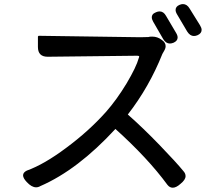

<svg xmlns="http://www.w3.org/2000/svg" viewBox="-20 -836 1040 922"><path d="M746.1 -781.2Q765.6 -781.2 777.3 -759.8L825.2 -678.7Q833 -666 833 -656.2Q833 -639.6 813.5 -630.9Q803.7 -627 795.9 -627Q776.4 -627 763.7 -648.4L715.8 -731.4Q702.1 -754.9 715.8 -769.5Q720.7 -773.4 729.5 -777.3Q738.3 -781.2 746.1 -781.2ZM858.4 -816.4Q877.9 -816.4 890.6 -794.9L940.4 -714.8Q948.2 -702.1 948.2 -692.4Q948.2 -675.8 928.7 -667Q919.9 -663.1 911.1 -663.1Q892.6 -663.1 878.9 -684.6Q878.9 -684.6 831.1 -765.6Q823.2 -778.3 823.2 -788.1Q823.2 -804.7 841.8 -812.5Q850.6 -816.4 858.4 -816.4ZM648.4 -564.5Q648.4 -568.4 638.7 -568.4L209 -563.5Q185.5 -563.5 173.8 -575.2Q162.1 -586.9 162.1 -610.4V-659.2Q162.1 -661.1 163.6 -662.6Q165 -664.1 167 -664.1L654.3 -657.2Q682.6 -657.2 693.4 -658.2Q696.3 -660.2 710.9 -660.2Q736.3 -660.2 756.8 -644.5Q775.4 -631.8 775.4 -614.3Q775.4 -603.5 767.6 -590.8L759.8 -577.1Q696.3 -418 593.8 -286.1Q665 -223.6 746.6 -139.2Q828.1 -54.7 861.3 -13.7Q871.1 -2.9 871.1 9.8Q871.1 27.3 846.7 46.9Q826.2 65.4 809.6 65.4Q794.9 65.4 784.2 51.8Q689.5 -77.1 534.2 -216.8Q353.5 -20.5 173.8 57.6Q164.1 63.5 153.3 63.5Q131.8 63.5 108.4 38.1Q90.8 19.5 90.8 5.9Q90.8 -7.8 108.4 -16.6Q192.4 -46.9 297.9 -126Q406.2 -206.1 488.3 -297.9Q540 -356.4 587.9 -435.5Q634.8 -514.6 646.5 -557.6Q646.5 -558.6 647.5 -560.1Q648.4 -561.5 648.4 -564.5Z"/></svg>

Font: TaiwanPearl
Style: Regular
Weight: 400
Version: Version 2.102